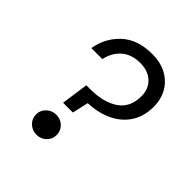

<svg xmlns="http://www.w3.org/2000/svg" viewBox="-193 -848 986 986"><g transform="rotate(45 300.0 -355.0)"><path d="M205 -211 226 -359H257Q350 -359 408 -398Q466 -437 466 -519Q466 -572 432 -604Q398 -636 341 -636Q279 -636 240 -602.5Q201 -569 189 -512H109Q124 -599 185.5 -655.5Q247 -712 353 -712Q413 -712 457 -688Q501 -664 525 -622Q549 -580 549 -525Q549 -456 517 -406.5Q485 -357 428 -329.5Q371 -302 296 -299L276 -211ZM224 2Q193 2 171 -19Q149 -40 149 -71Q149 -101 171 -122Q193 -143 224 -143Q256 -143 277.5 -122Q299 -101 299 -71Q299 -40 277.5 -19Q256 2 224 2Z"/></g></svg>

Font: DM Mono
Style: Italic
Weight: 400
Italic angle: -10°
Designer: Colophon Foundry
Foundry: Colophon Foundry
Version: Version 1.000; ttfautohint (v1.8.2.53-6de2)